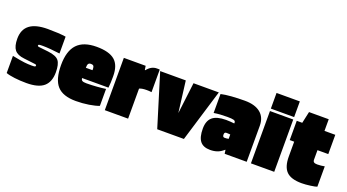

<svg xmlns="http://www.w3.org/2000/svg" viewBox="-52 -1178 3076 1704"><g transform="rotate(20 1486.0 -326.5)"><path d="M247 -348Q220 -348 212 -346Q204 -344 204 -338Q204 -332 207 -330Q210 -328 217 -327L307 -317Q384 -308 409.5 -275.5Q435 -243 435 -167Q435 -76 384 -32Q333 12 221 12Q161 12 108.5 5.5Q56 -1 27 -12V-174Q107 -158 143 -154Q179 -150 210 -150Q237 -150 243 -152.5Q249 -155 249 -162Q249 -168 246 -170Q243 -172 235 -173L128 -186Q64 -193 37.5 -226.5Q11 -260 11 -331Q11 -418 67 -461Q123 -504 237 -504Q288 -504 332 -501.5Q376 -499 408 -494V-335Q360 -341 319.5 -344.5Q279 -348 247 -348Z M904 -181V-21Q869 -7 809.5 2.5Q750 12 687 12Q565 12 510.5 -48.5Q456 -109 456 -244Q456 -377 515.5 -440.5Q575 -504 699 -504Q817 -504 871 -458Q925 -412 925 -308Q925 -272 924 -248.5Q923 -225 920 -199H671Q672 -181 683.5 -174.5Q695 -168 722 -168Q770 -168 821 -172Q872 -176 904 -181ZM733 -319Q731 -334 724 -339Q717 -344 702 -344Q686 -344 678.5 -334Q671 -324 671 -296H734Q734 -303 734 -308Q734 -313 733 -319Z M1178 0H958V-494H1164L1170 -456H1174Q1195 -482 1217.5 -494Q1240 -506 1265 -506Q1277 -506 1282 -506Q1287 -506 1293 -505V-292Q1280 -294 1269 -294.5Q1258 -295 1247 -295Q1225 -295 1208.5 -292.5Q1192 -290 1178 -284Z M1616 -494H1855L1705 0H1453L1301 -494H1543L1580 -199Z M1956 12Q1891 12 1861 -25.5Q1831 -63 1831 -144Q1831 -218 1871.5 -252.5Q1912 -287 2000 -287Q2021 -287 2041 -285.5Q2061 -284 2078 -282V-292Q2078 -306 2061 -311Q2044 -316 2001 -316Q1963 -316 1934 -314Q1905 -312 1874 -307V-486Q1914 -495 1972.5 -499.5Q2031 -504 2098 -504Q2194 -504 2246 -461.5Q2298 -419 2298 -340V0H2090L2085 -35H2082Q2053 -9 2023 1.5Q1993 12 1956 12ZM2041 -180Q2031 -180 2026.5 -174.5Q2022 -169 2022 -157Q2022 -144 2026.5 -138.5Q2031 -133 2041 -133Q2053 -133 2061.5 -134Q2070 -135 2078 -137V-178Q2066 -179 2057.5 -179.5Q2049 -180 2041 -180Z M2558 -517H2338V-665H2558ZM2558 0H2338V-494H2558Z M2633 -312H2591V-494H2643L2667 -604H2853V-494H2955V-312H2853V-222Q2853 -206 2862.5 -199Q2872 -192 2894 -192Q2908 -192 2929.5 -194Q2951 -196 2963 -199V-7Q2950 -1 2903 5.5Q2856 12 2820 12Q2720 12 2676.5 -31.5Q2633 -75 2633 -172Z"/></g></svg>

Font: Blinker Black
Style: Regular
Weight: 900
Designer: Juergen Huber
Foundry: supertype
Version: Version 1.017;hotconv 1.0.117;makeotfexe 2.5.65602